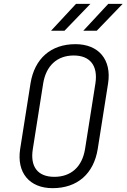

<svg xmlns="http://www.w3.org/2000/svg" viewBox="-20 -970 659 1000"><path d="M414 -810H484L619 -950H544ZM246 -810H316L451 -950H376ZM254 10C383 10 468 -65 489 -194L543 -536C562 -659 494 -740 373 -740C245 -740 160 -665 139 -536L85 -194C66 -71 133 10 254 10ZM263 -49C177 -49 136 -101 151 -194L205 -536C220 -628 278 -681 364 -681C449 -681 491 -628 477 -536L423 -194C408 -101 350 -49 263 -49Z"/></svg>

Font: JetBrains Mono ExtraLight
Style: Italic
Weight: 240
Italic angle: -9°
Monospace: yes
Designer: Philipp Nurullin, Konstantin Bulenkov
Foundry: JetBrains
Version: Version 2.305